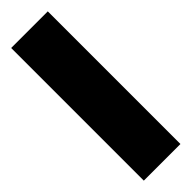

<svg xmlns="http://www.w3.org/2000/svg" viewBox="-5 -176 482 482"><g transform="rotate(45 235.5 65.0)"><path d="M0 130V0H471V130Z"/></g></svg>

Font: Radio Canada Big
Style: Regular
Weight: 400
Designer: Étienne Aubert Bonn
Foundry: Coppers and Brasses
Version: Version 1.001